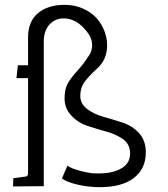

<svg xmlns="http://www.w3.org/2000/svg" viewBox="-20 -770 696 794"><path d="M34 1 35 -33 87 -40Q94 -41 96 -50V-447H48L54 -500H96V-614Q96 -682 137.5 -716Q179 -750 247 -750Q315 -750 366 -708Q391 -687 407 -653Q423 -619 423 -583Q423 -525 383.5 -488.5Q344 -452 328 -429Q312 -406 312 -373.5Q312 -341 340 -319.5Q368 -298 407.5 -287Q447 -276 487 -263Q527 -250 555 -219.5Q583 -189 583 -140Q583 -72 533.5 -34Q484 4 393 4Q348 4 303 -6Q258 -16 236 -32L259 -85Q272 -74 312 -63.5Q352 -53 372.5 -53Q393 -53 396 -53Q450 -54 484 -75Q518 -96 518 -134.5Q518 -173 490 -193.5Q462 -214 422.5 -225Q383 -236 343 -249Q303 -262 275 -292Q247 -322 247 -362Q247 -402 260.5 -425.5Q274 -449 300 -477.5Q326 -506 340 -529Q361 -554 361 -583.5Q361 -613 338 -641Q296 -694 243 -694Q208 -694 184.5 -668.5Q161 -643 161 -597V0H155Z"/></svg>

Font: Antic Slab
Style: Regular
Weight: 400
Designer: Santiago Orozco
Foundry: Santiago Orozco
Version: Version 001.001